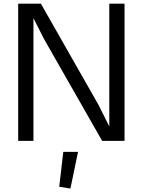

<svg xmlns="http://www.w3.org/2000/svg" viewBox="-20 -779 790 1062"><path d="M80.6 -758.8H206.1L524.9 -198.7L584.5 -79.6V-758.8H668.9V0H544.9L223.6 -563L165 -678.7V0H80.6ZM411.6 61 369.6 263.7 307.6 253.9 330.1 61Z"/></svg>

Font: Duru Sans
Style: Regular
Weight: 400
Designer: Onur Yazõcõgil
Foundry: Onur Yazõcõgil
Version: Version 1.001